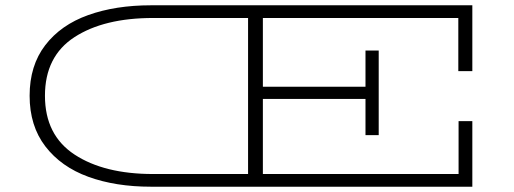

<svg xmlns="http://www.w3.org/2000/svg" viewBox="-20 -706 1945 726"><path d="M1713 -437V-638H974V-378H1362V-515H1412V-195H1362V-332H974V-48H1714V-248H1766V0H551Q417 0 314 -37.5Q211 -75 151.5 -152.5Q92 -230 92 -344Q92 -458 151 -535Q210 -612 313.5 -649Q417 -686 551 -686H1766V-437ZM918 -638H559Q373 -638 261.5 -565.5Q150 -493 150 -344Q150 -195 262 -121.5Q374 -48 559 -48H918Z"/></svg>

Font: BioRhyme Expanded Light
Style: Regular
Weight: 300
Width: 7
Designer: Aoife Mooney
Foundry: Aoife Mooney Type
Version: Version 1.000